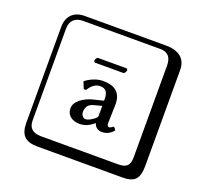

<svg xmlns="http://www.w3.org/2000/svg" viewBox="-158 -939 1415 1335"><g transform="rotate(20 550.0 -271.0)"><path d="M633.8 -473.1H429.2Q417 -473.1 417 -486.8Q417 -493.7 423.1 -502.4Q429.2 -511.2 436 -511.2H643.1Q654.3 -511.2 653.8 -498Q653.8 -490.2 647.7 -481.7Q641.6 -473.1 633.8 -473.1ZM576.2 -208 516.1 -191.9Q464.4 -177.7 463.9 -124Q463.9 -106.9 473.4 -94Q482.9 -81.1 499 -81.1Q522 -81.1 563 -112.8Q576.2 -124 576.2 -132.8ZM655.8 -106.9Q655.8 -84 673.8 -84Q678.7 -84 701.2 -100.1L703.1 -98.1Q710.9 -94.2 719.2 -78.1Q685.1 -36.1 634.8 -36.1Q610.8 -36.1 595.5 -48.6Q580.1 -61 575.2 -80.1H574.2Q525.4 -36.1 470.2 -36.1Q428.2 -36.1 401.1 -57.1Q374 -78.1 374 -117.2Q374 -154.3 412.1 -185.1Q450.2 -215.8 505.9 -229L571.8 -245.1Q575.7 -245.1 576.2 -253.9Q576.2 -295.9 562 -314Q547.9 -332 517.1 -332Q467.3 -332 432.1 -272.9L415 -273.9L395 -323.2L397.9 -326.2Q416 -342.3 451.9 -357.7Q487.8 -373 523.9 -373Q658.7 -373 659.2 -251Q659.2 -249 657.5 -184.6Q655.8 -120.1 655.8 -106.9ZM249 -717.8Q204.1 -717.8 179.9 -693.8Q155.8 -669.9 155.8 -625V53.2Q155.8 136.2 249 136.2H820.8Q865.7 136.2 884.8 117.2Q903.8 98.1 903.8 53.2V-625Q903.8 -717.8 820.8 -717.8ZM1000 84Q1000 152.8 973.4 182.4Q946.8 211.9 880.9 211.9H249Q181.2 211.9 150.6 181.4Q120.1 150.9 120.1 84V-625Q120.1 -687 154.1 -720.5Q188 -753.9 249 -753.9H851.1Q920.9 -753.9 960.4 -721.9Q1000 -689.9 1000 -625Z"/></g></svg>

Font: Linux Biolinum Keyboard
Style: Regular
Weight: 700
Designer: Philipp H. Poll
Foundry: Philipp H. Poll
Version: Version 0.6.1 ; ttfautohint (v0.9)